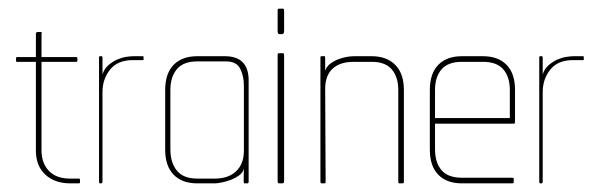

<svg xmlns="http://www.w3.org/2000/svg" viewBox="-20 -424 1393 444"><path d="M163 0H142Q107 0 85 -20Q63 -40 63 -76V-281H19Q17 -281 17 -284V-288Q17 -292 19 -292H63V-345Q63 -350 67 -350H75Q77 -350 76.5 -348.5Q76 -347 76 -345V-292H157Q159 -292 159 -288V-284Q159 -281 157 -281H76V-76Q76 -47 93 -29Q110 -11 142 -11H163Q165 -11 165 -8V-3Q165 0 163 0Z M311 -285H287Q252 -285 234.5 -263Q217 -241 217 -211V-4Q217 0 214 0H211Q209 0 209 -4V-291Q209 -294 211 -294H215Q217 -294 217 -291V-252Q221 -265 231 -273.5Q241 -282 251.5 -286.5Q262 -291 272 -292.5Q282 -294 288 -294H311Q312 -294 312 -291V-288V-286Q311 -285 311 -285Z M552 0H545Q543 0 543.5 -11.5Q544 -23 544 -34Q542 -25 533 -18.5Q524 -12 513.5 -8Q503 -4 492.5 -2Q482 0 478 0H436Q401 0 381.5 -20Q362 -40 362 -78V-216Q362 -254 381.5 -274Q401 -294 436 -294H500Q555 -294 555 -238V-4Q555 0 552 0ZM503 -282H436Q404 -282 389 -264Q374 -246 374 -216V-79Q374 -48 389 -29.5Q404 -11 436 -11H477Q508 -11 526 -28Q544 -45 544 -75V-226Q544 -248 535.5 -265Q527 -282 503 -282Z M626 -345Q622 -345 622 -353V-397Q622 -403 623 -403.5Q624 -404 626 -404H632Q635 -404 636 -403.5Q637 -403 637 -397V-353Q637 -345 632 -345ZM626 0Q624 0 623 -1Q622 -2 622 -7V-294Q622 -300 623 -300.5Q624 -301 626 -301H632Q635 -301 636 -300.5Q637 -300 637 -294V-7Q637 -2 636 -1Q635 0 632 0Z M911 0H903Q901 0 901 -4V-216Q901 -246 886 -263.5Q871 -281 840 -281H798Q766 -281 749 -265Q732 -249 732 -219L733 -4Q733 0 731 0H723Q721 0 721 -4V-291Q721 -294 723 -294H731Q732 -294 732 -287V-276V-260Q735 -270 743.5 -276.5Q752 -283 762.5 -287Q773 -291 782.5 -292.5Q792 -294 798 -294H840Q874 -294 894 -274Q914 -254 914 -216V-4Q914 0 911 0Z M1169 -138H986V-79Q986 -48 1001 -30.5Q1016 -13 1048 -13H1165Q1168 -13 1168 -10V-3Q1168 0 1165 0H1048Q1013 0 993.5 -20Q974 -40 974 -78V-216Q974 -254 993.5 -274Q1013 -294 1048 -294H1097Q1132 -294 1151.5 -274Q1171 -254 1171 -216V-143Q1171 -138 1169 -138ZM1159 -216Q1159 -246 1144 -263.5Q1129 -281 1097 -281H1048Q1016 -281 1001 -263.5Q986 -246 986 -216V-151H1159Z M1329 -285H1305Q1270 -285 1252.5 -263Q1235 -241 1235 -211V-4Q1235 0 1232 0H1229Q1227 0 1227 -4V-291Q1227 -294 1229 -294H1233Q1235 -294 1235 -291V-252Q1239 -265 1249 -273.5Q1259 -282 1269.5 -286.5Q1280 -291 1290 -292.5Q1300 -294 1306 -294H1329Q1330 -294 1330 -291V-288V-286Q1329 -285 1329 -285Z"/></svg>

Font: Chathura Thin
Style: Regular
Weight: 250
Designer: Appaji Ambarisha Darbha
Foundry: Aditya Fonts
Version: Version 1.001 2016